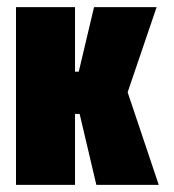

<svg xmlns="http://www.w3.org/2000/svg" viewBox="-20 -520 490 540"><path d="M25 0V-500H191V-318.5H201.5L244.5 -500H420.5L339 -260.5L426.5 0H251L204 -199.5H191V0Z"/></svg>

Font: Trispace Condensed
Style: Bold
Weight: 700
Width: 3
Designer: Tyler Finck
Foundry: Etcetera Type Company
Version: Version 1.210; ttfautohint (v1.8.3)